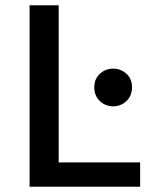

<svg xmlns="http://www.w3.org/2000/svg" viewBox="-20 -713 600 733"><path d="M93 0V-693H204V-93H515V0ZM412 -307Q383 -307 361.5 -327Q340 -347 340 -379Q340 -412 361.5 -431.5Q383 -451 412 -451Q441 -451 462.5 -431.5Q484 -412 484 -380Q484 -347 462.5 -327Q441 -307 412 -307Z"/></svg>

Font: Ubuntu Sans Mono Medium
Style: Regular
Weight: 500
Monospace: yes
Designer: Dalton Maag Ltd
Foundry: Dalton Maag Ltd
Version: Version 1.006